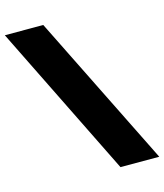

<svg xmlns="http://www.w3.org/2000/svg" viewBox="-119 -789 841 985"><g transform="rotate(-15 302.0 -296.5)"><path d="M398 107 0 -700H204L604 107Z"/></g></svg>

Font: Lexend Deca Black
Style: Regular
Weight: 900
Designer: Bonnie Shaver-Troup, Thomas Jockin
Foundry: Lexend
Version: Version 1.007